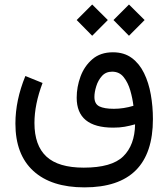

<svg xmlns="http://www.w3.org/2000/svg" viewBox="-20 -601 742 846"><path d="M480 -512.7 548.3 -581.1 617.2 -512.7 548.3 -443.4ZM317.9 -512.7 386.2 -581.1 455.1 -512.7 386.2 -443.4ZM167.5 -235.4Q131.8 -141.1 131.8 -59.1Q131.8 40 184.6 88.9Q237.3 137.7 349.1 137.7Q472.2 137.7 522.9 88.1Q573.7 38.6 575.2 -53.2Q551.3 -46.4 529.3 -42.5Q507.3 -38.6 479 -38.6Q317.9 -38.6 317.9 -170.4Q317.9 -217.8 334.7 -263.7Q351.6 -309.6 387 -340.1Q422.4 -370.6 477.5 -370.6Q526.9 -370.6 560.5 -345.7Q594.2 -320.8 614.7 -278.8Q635.3 -236.8 644.5 -184.3Q653.8 -131.8 653.8 -76.2Q653.8 224.6 352.1 224.6Q206.1 224.6 127 152.3Q47.9 80.1 47.9 -56.6Q47.9 -159.2 91.8 -266.1ZM567.9 -134.8Q564 -168 554 -202.6Q543.9 -237.3 524.9 -261.2Q505.9 -285.2 474.1 -285.2Q446.3 -285.2 429.2 -266.1Q412.1 -247.1 404.1 -220.9Q396 -194.8 396 -173.8Q396 -143.1 417.7 -132.3Q439.5 -121.6 481.9 -121.6Q503.4 -121.6 525.1 -125Q546.9 -128.4 567.9 -134.8Z"/></svg>

Font: Vazir FD-WOL-UI
Style: Regular-FD-WOL-UI
Weight: 400
Designer: Saber Rastikerdar
Foundry: Saber Rastikerdar
Version: Version 30.1.0